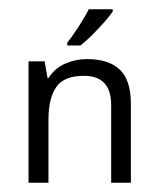

<svg xmlns="http://www.w3.org/2000/svg" viewBox="-20 -394 342 414"><path d="M167.5 -266.6Q214.4 -266.6 238.3 -243.9Q262.2 -221.2 262.2 -170.4V0H219.7V-167.5Q219.7 -230.5 161.1 -230.5Q117.7 -230.5 101.1 -206.1Q84.5 -181.6 84.5 -135.7V0H41.5V-261.7H76.2L82.5 -226.1H85Q97.7 -246.6 120.1 -256.6Q142.6 -266.6 167.5 -266.6ZM223.1 -369.1Q213.9 -355.5 192.1 -332.3Q170.4 -309.1 153.3 -295.9H125V-301.8Q135.7 -315.4 149.4 -336.4Q163.1 -357.4 171.4 -374H223.1Z"/></svg>

Font: NotoSansOldHungarianUI
Style: Regular
Weight: 400
Designer: Monotype Design Team
Foundry: Monotype Imaging Inc.
Version: Version 1001.000; ttfautohint (v1.8.4.7-5d5b)